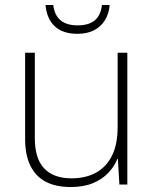

<svg xmlns="http://www.w3.org/2000/svg" viewBox="-20 -742 622 772"><path d="M492 -530V0H460L454 -103H452Q440 -73 415.5 -47Q391 -21 353.5 -5.5Q316 10 264 10Q204 10 163.5 -11.5Q123 -33 102 -76Q81 -119 81 -183V-530H120V-187Q120 -104 158 -64.5Q196 -25 267 -25Q325 -25 366.5 -48Q408 -71 430.5 -116.5Q453 -162 453 -232V-530ZM421 -722Q418 -686 401.5 -660Q385 -634 357.5 -620Q330 -606 291 -606Q233 -606 200.5 -636Q168 -666 163 -722H194Q197 -696 208.5 -677.5Q220 -659 241 -649.5Q262 -640 292 -640Q323 -640 344 -649.5Q365 -659 376 -677.5Q387 -696 390 -722Z"/></svg>

Font: Noto Sans Hebrew ExtraLight
Style: Regular
Weight: 250
Designer: Monotype Design Team
Foundry: Monotype Imaging Inc.
Version: Version 2.003